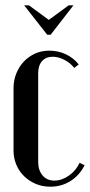

<svg xmlns="http://www.w3.org/2000/svg" viewBox="-20 -695 339 724"><path d="M31 -362Q31 -392 41.5 -418Q52 -444 70 -463Q88 -482 112.5 -493Q137 -504 166 -504Q199 -504 228 -490.5Q257 -477 277 -452L260 -439Q245 -458 222.5 -469.5Q200 -481 179 -481Q153 -481 138.5 -464.5Q124 -448 124 -419V-85Q124 -53 140.5 -33.5Q157 -14 185 -14Q213 -14 240 -33Q267 -52 280 -81L299 -72Q280 -34 246 -12.5Q212 9 170 9Q140 9 115 -1.5Q90 -12 71 -30.5Q52 -49 41.5 -74Q31 -99 31 -128ZM89 -675 164 -620 239 -675H257L171 -564H158L71 -675Z"/></svg>

Font: Moniqa Narrow Heading
Style: Bold
Weight: 700
Width: 4
Designer: Rajesh Rajput
Foundry: Rajesh Rajput
Version: Version 1.000